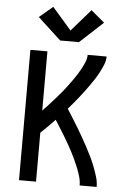

<svg xmlns="http://www.w3.org/2000/svg" viewBox="-64 -1033 727 1079"><g transform="rotate(5 300.0 -493.5)"><path d="M85 0V-735H181V-401Q195 -415 209 -430.5Q223 -446 236.5 -461Q250 -476 263.5 -491.5Q277 -507 290 -523Q303 -539 315 -555.5Q327 -572 339 -588.5Q351 -605 362 -622.5Q373 -640 382.5 -658Q392 -676 400 -695.5Q408 -715 408 -735H515Q515 -712 506 -690Q497 -668 486.5 -647.5Q476 -627 463.5 -607.5Q451 -588 437.5 -569Q424 -550 410.5 -531.5Q397 -513 382.5 -495Q368 -477 353 -459Q338 -441 323 -424Q339 -399 354.5 -374Q370 -349 385.5 -323.5Q401 -298 415.5 -272.5Q430 -247 444 -221Q458 -195 471 -168.5Q484 -142 494.5 -114.5Q505 -87 514 -58.5Q523 -30 523 0H427Q427 -25 420 -49Q413 -73 404 -96Q395 -119 384.5 -141.5Q374 -164 362.5 -186Q351 -208 338.5 -229.5Q326 -251 313.5 -272Q301 -293 287.5 -314Q274 -335 261 -356Q241 -335 221 -315Q201 -295 181 -276V0ZM247 -802 116 -923 192 -987 300 -863 408 -987 484 -923 353 -802Z"/></g></svg>

Font: Iosevka Curly Medium Extended
Style: Regular
Weight: 500
Width: 7
Monospace: yes
Designer: Belleve Invis
Foundry: Belleve Invis
Version: Version 11.1.0; ttfautohint (v1.8.3)